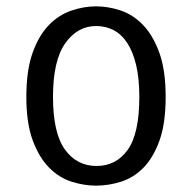

<svg xmlns="http://www.w3.org/2000/svg" viewBox="-20 -575 605 605"><path d="M63 -270Q63 -353 82.5 -408Q102 -463 133.5 -495.5Q165 -528 204.5 -541.5Q244 -555 283 -555Q321 -555 360 -542Q399 -529 430.5 -496.5Q462 -464 482 -409Q502 -354 502 -270Q502 -186 482.5 -132Q463 -78 432 -46.5Q401 -15 361.5 -2.5Q322 10 283 10Q245 10 205.5 -2.5Q166 -15 134.5 -47Q103 -79 83 -133Q63 -187 63 -270ZM147 -270Q147 -156 184.5 -104Q222 -52 284 -52Q346 -52 382.5 -103Q419 -154 419 -270Q419 -328 409 -370Q399 -412 381 -439.5Q363 -467 338 -480Q313 -493 283 -493Q224 -493 185.5 -438.5Q147 -384 147 -270Z"/></svg>

Font: Carrois Gothic
Style: Regular
Weight: 400
Designer: Ralph du Carrois
Foundry: Ralph du Carrois
Version: Version 1.001